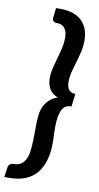

<svg xmlns="http://www.w3.org/2000/svg" viewBox="-129 -816 520 1013"><g transform="rotate(10 131.0 -309.5)"><path d="M190 -149.5C190 -192.2 194.9 -223.8 204.8 -244.5C214.6 -265.2 231.7 -275.5 256 -275.5L264.5 -344.5C247.8 -344.5 235.9 -349.7 228.8 -360C221.6 -370.3 218 -383.5 218 -399.5C218 -418.2 220.3 -436.7 225 -455C229.7 -473.3 234.8 -491.8 240.5 -510.5C246.2 -529.2 251.3 -548.2 256 -567.8C260.7 -587.2 263 -607.8 263 -629.5C263 -650.5 259.9 -669.8 253.8 -687.5C247.6 -705.2 238.2 -720.2 225.8 -732.8C213.2 -745.2 197.4 -755 178.2 -762C159.1 -769 136.3 -772.5 110 -772.5H85.5L79.5 -719C78.8 -715 79.2 -711.5 80.5 -708.5C81.8 -705.5 83.7 -703 86 -701C88.3 -699 90.9 -697.6 93.8 -696.8C96.6 -695.9 99.2 -695.5 101.5 -695.5H105C123.3 -695.5 137.1 -689.3 146.2 -677C155.4 -664.7 160 -648.5 160 -628.5C160 -608.2 157.8 -588.5 153.2 -569.5C148.8 -550.5 143.8 -531.8 138.5 -513.2C133.2 -494.8 128.2 -476.2 123.8 -457.8C119.2 -439.2 117 -420.5 117 -401.5C117 -380.2 122.1 -361.2 132.2 -344.5C142.4 -327.8 157.3 -316.2 177 -309.5C153 -302.5 133.4 -288.8 118.2 -268.5C103.1 -248.2 94.3 -224 92 -196C90.7 -182 89.8 -167.9 89.5 -153.8C89.2 -139.6 89 -125.1 89 -110.2C89 -95.4 88.8 -80.2 88.2 -64.8C87.8 -49.2 86.7 -33 85 -16C82.7 13.3 75.2 36 62.5 52C49.8 68 32.5 76 10.5 76H6.5C4.2 76 1.5 76.4 -1.5 77.2C-4.5 78.1 -7.4 79.5 -10.2 81.5C-13.1 83.5 -15.5 86 -17.5 89C-19.5 92 -20.7 95.7 -21 100L-28.5 152.5H-4C62.3 152.5 111.6 133.2 143.8 94.8C175.9 56.2 192 1.7 192 -69C192 -74.3 191.9 -80.7 191.8 -88C191.6 -95.3 191.3 -102.7 191 -110C190.7 -117.3 190.4 -124.5 190.2 -131.5C190.1 -138.5 190 -144.5 190 -149.5Z"/></g></svg>

Font: Lato
Style: Bold Italic
Weight: 700
Italic angle: -7°
Designer: Lukasz Dziedzic
Foundry: tyPoland Lukasz Dziedzic
Version: Version 2.007; 2014-02-27